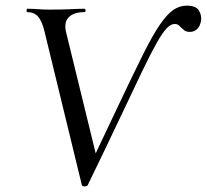

<svg xmlns="http://www.w3.org/2000/svg" viewBox="-20 -656 733 680"><path d="M270 0 138 -543Q129 -581 115 -597Q101 -613 77 -613Q74 -613 74 -619Q74 -625 77 -625Q95 -625 114 -623.5Q133 -622 157 -622Q204 -622 231 -623.5Q258 -625 278 -625Q283 -625 283 -619Q283 -613 278 -613Q241 -613 223 -594.5Q205 -576 215 -538L324 -92L283 -37Q354 -187 403.5 -291.5Q453 -396 487 -464Q521 -532 546.5 -569Q572 -606 594 -621Q616 -636 641 -636Q675 -636 685 -618Q695 -600 692 -582Q688 -561 677 -552Q666 -543 653 -543Q640 -543 633.5 -548Q627 -553 622 -558Q618 -562 613 -566.5Q608 -571 598 -571Q585 -571 570.5 -556Q556 -541 535.5 -505Q515 -469 484 -404.5Q453 -340 406 -240.5Q359 -141 291 -1Q289 4 280 4Q271 4 270 0Z"/></svg>

Font: Cormorant Medium
Style: Italic
Weight: 500
Italic angle: -10°
Designer: Christian Thalmann (Catharsis Fonts)
Foundry: Catharsis Fonts
Version: Version 4.000